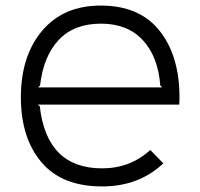

<svg xmlns="http://www.w3.org/2000/svg" viewBox="-20 -660 720 690"><path d="M117 -346H563L556 -353Q548 -457 493 -516Q438 -575 343 -575Q246 -575 191 -516.5Q136 -458 124 -353ZM625 -310Q625 -292 624 -284H116L123 -278Q148 -55 347 -55Q448 -55 520 -121L567 -73Q479 10 347 10Q202 10 128.5 -77.5Q55 -165 55 -310Q55 -459 131.5 -549.5Q208 -640 342 -640Q481 -640 553 -550Q625 -460 625 -310Z"/></svg>

Font: Sinkin Sans 300 Light
Style: Regular
Weight: 300
Designer: Keith Bates
Foundry: K-Type
Version: Sinkin Sans (version 1.0)  by Keith Bates   •   © 2014   www